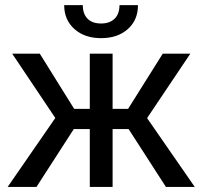

<svg xmlns="http://www.w3.org/2000/svg" viewBox="-20 -741 806 761"><path d="M526.9 -720.7Q526.9 -661.6 486.6 -625.7Q446.3 -589.8 380.9 -589.8Q315.4 -589.8 274.9 -626Q234.4 -662.1 234.4 -720.7H308.1Q308.1 -686.5 326.7 -667.2Q345.2 -647.9 380.9 -647.9Q415 -647.9 434.3 -667Q453.6 -686 453.6 -720.7ZM489.7 -229.5H426.3V0H335.9V-229.5H272.5L124.5 0H10.3L199.2 -273.4L28.3 -528.3H137.7L273.9 -309.6H335.9V-528.3H426.3V-309.6H487.8L625 -528.3H734.4L563 -272.9L752 0H637.7Z"/></svg>

Font: Mardoto
Style: Regular
Weight: 400
Designer: Christian Robertson, Vahan Hovhannisyan
Foundry: Google
Version: Version 1.000